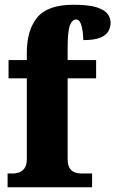

<svg xmlns="http://www.w3.org/2000/svg" viewBox="-20 -789 486 809"><path d="M12 0V-58H37Q45 -58 58.5 -62Q72 -66 82.5 -79Q93 -92 93 -120V-459H16V-536H93V-567Q93 -662 137 -715.5Q181 -769 290 -769Q356 -769 389.5 -757.5Q423 -746 434.5 -729Q446 -712 446 -694Q446 -675 437 -658Q428 -641 403 -630.5Q378 -620 331 -620Q331 -635 328.5 -655.5Q326 -676 319.5 -691.5Q313 -707 301 -707Q284 -707 274.5 -682Q265 -657 265 -589V-536H385V-459H265V-120Q265 -92 274.5 -79Q284 -66 297.5 -62Q311 -58 321 -58H368V0Z"/></svg>

Font: Noto Serif Hebrew Condensed Black
Style: Regular
Weight: 900
Width: 3
Designer: Monotype Design Team
Foundry: Monotype Imaging Inc.
Version: Version 2.004; ttfautohint (v1.8.4.7-5d5b)